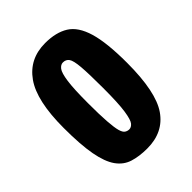

<svg xmlns="http://www.w3.org/2000/svg" viewBox="-159 -590 680 680"><g transform="rotate(-45 181.0 -250.0)"><path d="M178 10Q138 10 108 0.5Q78 -9 58.5 -36.5Q39 -64 29.5 -115.5Q20 -167 20 -251Q20 -387 63.5 -448.5Q107 -510 186 -510Q240 -510 274.5 -488.5Q309 -467 325.5 -411.5Q342 -356 342 -255Q342 -110 300.5 -50Q259 10 178 10ZM181 -83Q191 -83 199.5 -93Q208 -103 213.5 -139Q219 -175 219 -252Q219 -324 216 -359.5Q213 -395 205 -406Q197 -417 182 -417Q171 -417 162 -405.5Q153 -394 148 -358.5Q143 -323 143 -252Q143 -194 145.5 -159.5Q148 -125 152.5 -109Q157 -93 164.5 -88Q172 -83 181 -83Z"/></g></svg>

Font: Yanone Kaffeesatz ExtraLight
Style: Regular
Weight: 200
Designer: Yanone (Cyrillic: Daniel Pouzeot, Huerta Tipografica, and Cyreal)
Foundry: Yanone
Version: Version 2.003